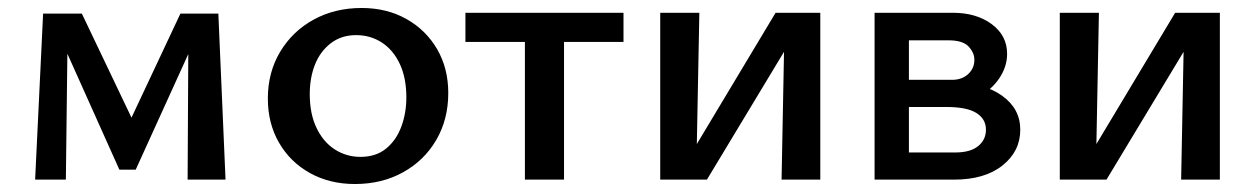

<svg xmlns="http://www.w3.org/2000/svg" viewBox="-20 -450 3144 481"><path d="M68 0 88 -416H150L145 0ZM450 0 452 -371 486 -390 320 -25H279L127 -364L133 -416H185L321 -131H298L432 -416H527L545 0Z M869 11Q806 11 756.5 -16.5Q707 -44 679 -92.5Q651 -141 651 -203Q651 -269 682 -320.5Q713 -372 766 -401Q819 -430 886 -430Q949 -430 998 -402.5Q1047 -375 1075 -327Q1103 -279 1103 -217Q1103 -151 1073 -99.5Q1043 -48 990 -18.5Q937 11 869 11ZM883 -57Q922 -57 947.5 -78Q973 -99 985.5 -133Q998 -167 998 -206Q998 -255 981.5 -290Q965 -325 936.5 -343.5Q908 -362 872 -362Q835 -362 808.5 -341.5Q782 -321 769 -288Q756 -255 756 -214Q756 -165 773 -129.5Q790 -94 819 -75.5Q848 -57 883 -57Z M1295 0V-418H1393V0ZM1146 -345V-418H1542V-345Z M1938 0 1946 -418H2035V0ZM1634 0V-418H1732L1724 0ZM1698 0V-43L1923 -418H1976V-373L1751 0Z M2171 0V-418H2367Q2426 -418 2464.5 -389.5Q2503 -361 2503 -315Q2503 -283 2483.5 -254Q2464 -225 2430.5 -207Q2397 -189 2354 -189L2370 -243Q2444 -243 2490 -210.5Q2536 -178 2536 -125Q2536 -71 2491.5 -35.5Q2447 0 2370 0ZM2257 -68H2373Q2411 -68 2430.5 -84Q2450 -100 2450 -125Q2450 -152 2426 -167Q2402 -182 2350 -182H2231V-250H2365Q2390 -250 2405.5 -264.5Q2421 -279 2421 -300Q2421 -318 2406.5 -333.5Q2392 -349 2356 -349H2257Z M2939 0 2947 -418H3036V0ZM2635 0V-418H2733L2725 0ZM2699 0V-43L2924 -418H2977V-373L2752 0Z"/></svg>

Font: Ysabeau SemiBold
Style: Regular
Weight: 600
Designer: Christian Thalmann (Catharsis Fonts)
Version: Version 2.000;gftools[0.9.27.dev2+g8671c4b]